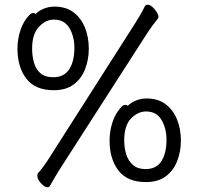

<svg xmlns="http://www.w3.org/2000/svg" viewBox="-20 -753 840 813"><path d="M550 -651Q560 -667 571.5 -686Q583 -705 592 -724Q596 -733 605 -733Q615 -733 625.5 -723.5Q636 -714 643.5 -702Q651 -690 651 -681Q651 -679 649 -675Q636 -659 624 -642.5Q612 -626 603 -612L229 -30Q210 1 192 33Q188 40 181 40Q169 40 153.5 23Q138 6 138 -9Q138 -17 142 -21Q152 -32 162.5 -46Q173 -60 180 -71ZM105 -690Q112 -698 121 -698Q127 -698 131 -694Q145 -708 166 -716.5Q187 -725 211 -725Q259 -725 291 -701Q323 -677 339.5 -636.5Q356 -596 356 -547Q356 -500 340 -459.5Q324 -419 291.5 -395Q259 -371 208 -371Q129 -371 91.5 -420Q54 -469 54 -547Q54 -588 67 -626.5Q80 -665 105 -690ZM206 -426Q251 -426 273 -459.5Q295 -493 295 -551Q295 -598 274 -634Q253 -670 208 -670Q174 -670 145 -639.5Q116 -609 116 -547Q116 -517 123.5 -489Q131 -461 150.5 -443.5Q170 -426 206 -426ZM495 -301Q502 -309 511 -309Q517 -309 521 -305Q535 -319 556 -327.5Q577 -336 601 -336Q649 -336 681 -312Q713 -288 729.5 -247.5Q746 -207 746 -158Q746 -111 730 -70.5Q714 -30 681.5 -6Q649 18 598 18Q519 18 481.5 -31Q444 -80 444 -158Q444 -199 457 -237.5Q470 -276 495 -301ZM596 -37Q642 -37 663.5 -70.5Q685 -104 685 -162Q685 -209 664 -245Q643 -281 598 -281Q564 -281 535 -251.5Q506 -222 506 -158Q506 -127 514.5 -99.5Q523 -72 543 -54.5Q563 -37 596 -37Z"/></svg>

Font: Moon Stars Kai T
Style: Regular
Weight: 400
Designer: GuiWonder
Version: Version 1.101